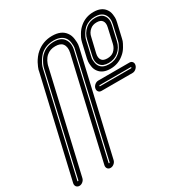

<svg xmlns="http://www.w3.org/2000/svg" viewBox="-235 -963 1264 1326"><g transform="rotate(-30 397.0 -300.0)"><path d="M722 -296H474Q459 -296 451 -307Q443 -318 446.5 -333Q450 -348 463 -358.5Q476 -369 491 -369H739Q754 -369 762 -358.5Q770 -348 766.5 -333Q763 -318 750 -307Q737 -296 722 -296ZM484 -337Q480 -337 479 -333Q478 -329 482 -329H729Q733 -329 734 -333Q735 -337 731 -337ZM235 159 418 -631Q428 -675 409 -701Q393 -723 351 -723Q310 -723 283 -700Q274 -693 266.5 -683Q259 -673 255 -665Q251 -657 247.5 -648Q244 -639 243 -635.5Q242 -632 242 -631L59 159Q56 174 43 185Q30 196 15 196Q5 196 -2.5 191Q-10 186 -13 177.5Q-16 169 -14 159L169 -630Q169 -633 170.5 -639Q172 -645 178 -659.5Q184 -674 191.5 -688Q199 -702 212.5 -720Q226 -738 242 -751Q296 -796 368 -796Q441 -796 473 -751Q489 -730 493 -698.5Q497 -667 495 -653Q493 -639 491 -630L308 159Q305 174 292 185Q279 196 263.5 196Q248 196 240 185Q232 174 235 159ZM437 -723Q464 -687 450 -631L268 159Q267 163 271 163Q275 163 276 159L458 -631Q460 -638 462 -649Q464 -660 461 -686Q458 -712 445 -729Q419 -763 360 -763Q302 -763 260 -729Q240 -711 224.5 -685Q209 -659 206 -648Q203 -637 201 -630L19 159Q18 163 22 163Q26 163 27 159L209 -631Q209 -633 213.5 -646Q218 -659 231.5 -683Q245 -707 265 -723Q303 -755 358.5 -755Q414 -755 437 -723ZM606 -397Q543 -397 515 -436Q501 -454 497.5 -479.5Q494 -505 495.5 -518Q497 -531 499 -540L525 -652Q527 -660 530.5 -672Q534 -684 550 -711Q566 -738 589 -757Q635 -796 698 -796Q761 -796 789 -757Q803 -739 806.5 -712.5Q810 -686 808 -673.5Q806 -661 804 -652L778 -540Q777 -533 773 -521Q769 -509 753 -481.5Q737 -454 714 -436Q668 -397 606 -397ZM690 -763Q642 -763 607 -735Q590 -720 577.5 -698.5Q565 -677 562 -667.5Q559 -658 558 -653L532 -540V-539Q530 -533 528.5 -524Q527 -515 530 -493.5Q533 -472 543 -458Q564 -429 613 -429Q662 -429 696 -458Q714 -473 726.5 -494.5Q739 -516 742 -525Q745 -534 746 -540L772 -653Q784 -702 761 -734Q739 -763 690 -763ZM615 -438Q570 -438 550 -464Q528 -493 540 -539L566 -653Q576 -699 612 -729Q643 -755 688 -755Q734 -755 753 -729Q775 -700 764 -653L738 -540Q728 -494 692 -464Q660 -438 615 -438ZM681 -723Q650 -723 630 -706Q605 -686 599 -653L572 -539Q564 -506 579 -486Q591 -470 623 -470Q654 -470 674 -486Q698 -507 705 -539L731 -654Q739 -687 725 -706Q713 -723 681 -723Z"/></g></svg>

Font: Soda Fountain
Style: InlineOblique
Weight: 400
Version: Version 1.0